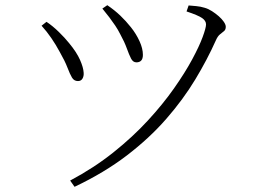

<svg xmlns="http://www.w3.org/2000/svg" viewBox="-20 -696 1040 739"><path d="M250 -1Q342 -50 416.5 -109.5Q491 -169 549 -232Q607 -295 649.5 -355.5Q692 -416 719.5 -467Q747 -518 760 -553.5Q773 -589 773 -602Q773 -616 758 -626.5Q743 -637 698 -652L706 -675Q718 -674 735 -672.5Q752 -671 768 -666Q782 -662 796 -653Q810 -644 822 -633.5Q834 -623 841.5 -612Q849 -601 849 -593Q849 -582 842.5 -576.5Q836 -571 827 -564Q818 -557 811 -541Q778 -467 731.5 -390Q685 -313 620 -238.5Q555 -164 468 -97.5Q381 -31 267 23ZM280 -384Q265 -384 257 -397.5Q249 -411 239.5 -436Q230 -461 210 -496Q195 -524 177.5 -549.5Q160 -575 140 -597L159 -612Q183 -596 206.5 -573Q230 -550 246 -530Q275 -495 288 -465.5Q301 -436 302 -416Q303 -403 297.5 -393.5Q292 -384 280 -384ZM505 -456Q492 -456 484.5 -470.5Q477 -485 468 -510Q459 -535 443 -564Q434 -582 423.5 -597.5Q413 -613 401 -629Q389 -645 374 -663L393 -676Q421 -657 443 -636Q465 -615 484 -591Q504 -566 517 -537.5Q530 -509 530 -485Q530 -470 523.5 -463Q517 -456 505 -456Z"/></svg>

Font: Noto Serif HK ExtraLight ExtraLight
Style: Regular
Weight: 250
Version: Version 2.003-H1;hotconv 1.1.1;makeotfexe 2.6.0